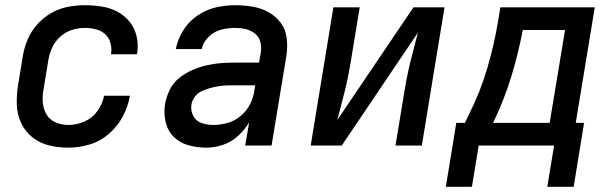

<svg xmlns="http://www.w3.org/2000/svg" viewBox="-20 -558 2344 736"><path d="M242 8Q282 8 323 -4Q364 -16 397.5 -45Q431 -74 451 -112Q471 -150 478 -191H379Q373 -160 353.5 -132.5Q334 -105 303.5 -92Q273 -79 242 -79Q217 -79 194 -88.5Q171 -98 158.5 -119Q146 -140 144 -165Q142 -190 147 -216L165 -326Q169 -351 179.5 -374.5Q190 -398 210 -416.5Q230 -435 255 -443Q280 -451 304 -451Q326 -451 346.5 -446Q367 -441 382 -428Q397 -415 403 -394.5Q409 -374 406 -353Q406 -351 405 -350H505L506 -355Q511 -388 503.5 -419.5Q496 -451 476.5 -475Q457 -499 429.5 -513.5Q402 -528 370 -533Q338 -538 304 -538Q272 -538 239 -531.5Q206 -525 175.5 -507.5Q145 -490 121.5 -463Q98 -436 85 -404.5Q72 -373 67 -340L49 -230Q43 -192 44.5 -155Q46 -118 61.5 -85.5Q77 -53 105 -31Q133 -9 168.5 -0.5Q204 8 242 8Z M770 8Q802 8 834 -2.5Q866 -13 892 -36.5Q918 -60 935 -89L920 0H1021L1078 -345Q1083 -379 1079 -412Q1075 -445 1056 -470.5Q1037 -496 1009 -511.5Q981 -527 948 -532.5Q915 -538 881 -538Q844 -538 807 -529.5Q770 -521 736.5 -498Q703 -475 682 -441Q661 -407 654 -370H753Q759 -397 780.5 -417.5Q802 -438 828.5 -444.5Q855 -451 881 -451Q902 -451 921.5 -446.5Q941 -442 956.5 -430Q972 -418 977.5 -399Q983 -380 980 -359L973 -318H882Q854 -318 826.5 -316Q799 -314 771.5 -307.5Q744 -301 717.5 -289.5Q691 -278 667.5 -259.5Q644 -241 631 -214.5Q618 -188 613 -161Q607 -126 614.5 -92Q622 -58 645 -34.5Q668 -11 701.5 -1.5Q735 8 770 8ZM798 -79Q774 -79 752.5 -86.5Q731 -94 720.5 -114.5Q710 -135 714 -158Q717 -174 727.5 -188Q738 -202 754 -209Q770 -216 785.5 -220.5Q801 -225 817.5 -227.5Q834 -230 850 -230.5Q866 -231 882 -231H958L955 -210Q951 -183 938 -157.5Q925 -132 902 -113Q879 -94 851.5 -86.5Q824 -79 798 -79Z M1171 0H1290L1582 -433Q1573 -396 1563 -359.5Q1553 -323 1545 -286Q1537 -249 1531 -212L1496 0H1597L1684 -530H1565L1273 -98Q1282 -135 1292 -171.5Q1302 -208 1310 -244.5Q1318 -281 1324 -318L1359 -530H1258Z M2179 158 2219 -87H2187L2260 -530H1898L1890 -481Q1875 -389 1848 -297Q1821 -205 1777 -118L1762 -87H1729L1715 0H2104L2078 158ZM1870 -87Q1912 -173 1939.5 -263Q1967 -353 1984 -443H2146L2087 -87ZM1689 158H1789L1815 0H1715Z"/></svg>

Font: Iosevka Sparkle Medium Oblique
Style: Regular
Weight: 500
Italic angle: -9°
Designer: Belleve Invis
Foundry: Belleve Invis
Version: Version 4.5.0; ttfautohint (v1.8.3)